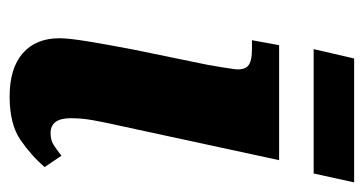

<svg xmlns="http://www.w3.org/2000/svg" viewBox="-194 -534 738 389"><g transform="rotate(90 174.5 -339.0)"><path d="M175 10Q118 10 87.5 -16.5Q57 -43 57 -91Q57 -110 63.5 -149.5Q70 -189 80 -241L111 -392Q117 -426 119.5 -445Q122 -464 113.5 -472.5Q105 -481 79 -481H61L71 -536H304L234 -212Q227 -181 223 -158.5Q219 -136 219 -114Q219 -73 249 -73Q263 -73 272 -78.5Q281 -84 295 -95L318 -61Q295 -34 263 -12Q231 10 175 10ZM79 -606 98 -688H349L331 -606Z"/></g></svg>

Font: Noto Serif Condensed ExtraBold
Style: Italic
Weight: 800
Width: 3
Italic angle: -12°
Designer: Monotype Design Team
Foundry: Monotype Imaging Inc.
Version: Version 2.014; ttfautohint (v1.8.4.7-5d5b)